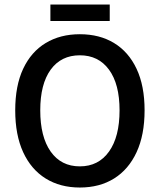

<svg xmlns="http://www.w3.org/2000/svg" viewBox="-20 -818 708 850"><path d="M333.5 12.2Q246.6 12.2 182.1 -27.8Q117.7 -67.9 82.5 -144.3Q47.4 -220.7 47.4 -329.6Q47.4 -438.5 82.5 -513.4Q117.7 -588.4 182.1 -627.4Q246.6 -666.5 333.5 -666.5Q420.9 -666.5 485.1 -627.4Q549.3 -588.4 584.7 -513.2Q620.1 -438 620.1 -329.6Q620.1 -220.7 584.7 -144.3Q549.3 -67.9 485.1 -27.8Q420.9 12.2 333.5 12.2ZM333.5 -81.5Q416 -81.5 462.6 -147Q509.3 -212.4 509.3 -329.6Q509.3 -445.8 462.6 -509.5Q416 -573.2 333.5 -573.2Q250.5 -573.2 204.3 -509.5Q158.2 -445.8 158.2 -329.6Q158.2 -212.4 204.3 -147Q250.5 -81.5 333.5 -81.5ZM203.1 -725.1V-797.9H465.8V-725.1Z"/></svg>

Font: Varta Light
Style: Bold
Weight: 700
Version: Version 1.004